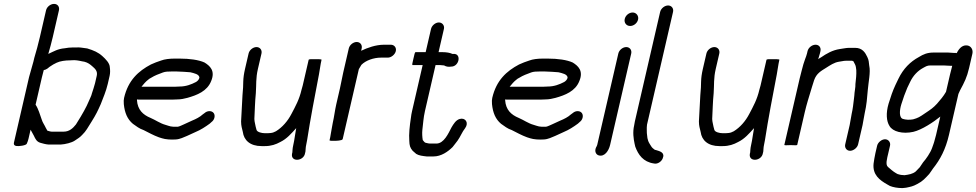

<svg xmlns="http://www.w3.org/2000/svg" viewBox="-20 -736 4999 983"><path d="M450.6 -258C449 -251.3 447 -245.3 444.4 -240C437.6 -226.4 431 -207.7 423.8 -194C410.5 -169.3 410.5 -167 392.9 -138L368.9 -99C353.9 -80 335.2 -62 306.3 -62H244.3C237.5 -62 227.9 -65.9 222.5 -67C220.1 -71 217.5 -75.7 214.7 -81C208.9 -94.4 197.5 -109.6 193.6 -124C184.4 -149 176.6 -179 162.2 -200L194.5 -340C197.9 -352 201.1 -364.3 204 -377C211 -378.3 217.3 -381 222.9 -385L234 -394L252.7 -406C260.3 -410 266.2 -413 270.3 -415C287.4 -423.3 314.8 -427 337.6 -427C344.9 -427 352.3 -427.3 359.8 -428C369.9 -428 377.8 -426.2 386.1 -425L400.4 -422L412 -420C430.4 -415.1 440.6 -407.3 453.8 -395.5C465.7 -384.9 481 -372.5 475.3 -348L466.6 -310C462.9 -294.1 454.9 -272 450.6 -258ZM256.8 -716C238.7 -716 219.9 -701.3 215.7 -683L184.1 -546C175.9 -510.7 165.6 -472.6 155.4 -439L151.2 -421C143.5 -394.6 136 -367.5 128.7 -341L51.4 -6C49.1 4 53.2 9.8 63.8 11.5C76.8 13.5 112.7 9 117 0C121 -8.7 124 -17.3 126 -26L136.6 -72C142.1 -62.3 147.5 -51.4 153.5 -41C161.2 -24.5 167.6 -10.8 186.2 -5C198.5 -1.7 212.2 2.8 228.1 4H291.1C314.5 2.6 347.1 -5.3 362.7 -16C376.2 -25.4 388.5 -31.7 400.4 -45C421.1 -64.7 430 -83.8 449.3 -114C472 -150.3 479.9 -167 495.9 -203C508.1 -234.8 523 -268.7 531.9 -307L541.3 -348C544.7 -362.6 544 -378.9 542.3 -391C542.2 -412.9 519.9 -434.2 504.9 -448C483 -468.1 460.1 -477.8 426.7 -488L412.1 -490C400 -491.8 386.4 -494.1 370.8 -493H352.8C339.3 -493 324 -491.5 311.9 -489C274.3 -485.6 256.6 -473.2 227.2 -460C235.1 -486.7 243.5 -517.7 250.1 -546L281.7 -683C285.9 -701.3 274.9 -716 256.8 -716Z M704.4 -292C711.9 -302.2 728.9 -320.9 737.5 -327C742.6 -331.7 748.1 -335.3 754 -338C771.9 -349.4 793.4 -357.4 814.3 -365C826 -369.6 842.5 -370 857.4 -370H885.4C897.8 -370 944.7 -367.1 954.5 -366C972.3 -361.3 1000.7 -356.6 1001 -338C998.8 -328.3 990.5 -320 983 -316C959.3 -303.5 931.7 -293 899.6 -293C892.2 -292.3 884.7 -292 877.4 -292ZM1052.6 -167C1043.2 -167 1034.8 -163.7 1027.2 -157L1017.6 -150C1004 -137.1 982.4 -126.2 964.5 -119L920.9 -99C911.7 -95.3 900.9 -89.1 890.1 -87H869.1C855.9 -88.2 851.4 -88.7 842.2 -92L826.4 -97C801.1 -103.7 775.1 -122 751.5 -132C710.7 -148.8 684.9 -174.4 681.3 -222C681.6 -223.3 681.6 -225 681.4 -227C683.9 -226.3 686.5 -226 689.2 -226H862.2C870.2 -226 878.9 -226.3 888.4 -227C905.7 -227 924.5 -230.9 939.3 -235C988.4 -248.8 1040.9 -269 1061.1 -321C1083.4 -373.9 1054.6 -399 1027 -416C997.9 -429.4 950.6 -436 900.7 -436H872.7C849.3 -436 822.6 -433.1 804.4 -426C787.9 -420.5 768.1 -413.4 752.7 -406C688.7 -372.3 636 -324.7 615.3 -235C613.3 -226.3 612.8 -215.7 613.9 -203C618.4 -158.4 632 -125.8 660.5 -102C677.8 -90 692.8 -77.4 715.2 -70C741.2 -57.1 765.2 -43.3 793.6 -33L809.5 -28C827 -22.3 854.3 -20.2 880.1 -22C901.5 -23.2 921 -33.5 937.2 -40L980.9 -60C1007.1 -70.8 1031.7 -86.7 1053.8 -103L1062.6 -111C1070.7 -117 1075.8 -124.7 1077.9 -134C1082.2 -152.5 1071.1 -167 1052.6 -167Z M1252.7 -462 1234.4 -383C1228.6 -357.9 1226.1 -338.7 1225.4 -318L1224.5 -288C1224 -277.3 1223 -264.3 1221.5 -249C1218.7 -205 1216.6 -156.7 1214.3 -114C1214.5 -89.9 1218.8 -80.3 1223.1 -61C1228.6 -17.4 1261.1 12 1319.2 12H1336.2C1368.2 12 1392.5 3.5 1415.1 -9C1448.2 -25 1471.5 -52.2 1496.5 -80C1489.9 -45.4 1488.6 -24.3 1481.4 7C1479.2 16.3 1478 24.7 1477.6 32L1476.8 44L1475 52C1468.1 95.1 1535.5 89.9 1541.9 48L1543.8 40C1545.3 28.5 1544.4 20.1 1547.4 7C1549.2 -1 1551 -10 1552.6 -20C1568.9 -126.1 1592.2 -246.9 1613 -355C1617.9 -380.8 1620.4 -404.6 1625.6 -427L1626.3 -430C1627.1 -433.5 1601.1 -433 1594 -433C1572.1 -433.7 1560.9 -432.7 1560.3 -430L1529.8 -298C1528.3 -291.3 1526.3 -284.3 1523.9 -277C1512.3 -226.4 1492.5 -191.5 1472.3 -153C1453 -115.6 1424.9 -83.7 1392.8 -64L1379.4 -58C1373.5 -55.4 1358.5 -54 1351.5 -54H1335.5C1320.4 -54 1296.4 -59.7 1293.4 -71L1289.1 -87C1286.7 -102.7 1283.1 -109.1 1282.3 -127C1284.6 -168.7 1285.3 -214.7 1289.8 -259C1293 -304.3 1289.1 -333.9 1300.4 -383L1318.7 -462C1322.8 -480 1311 -495 1293.3 -495C1275.6 -495 1256.8 -480 1252.7 -462Z M1806.3 -521C1788.6 -521 1769.8 -506 1765.7 -488L1737.3 -365C1731.3 -339.1 1726.6 -310 1720.3 -283L1701.6 -202C1694.6 -171.4 1690.7 -137.3 1683.7 -107C1680.7 -94.2 1675.9 -60.4 1673.5 -50C1673.3 -46 1672.4 -40.7 1670.8 -34L1667.2 -18C1666.4 -14.5 1684 -15 1690 -15C1700.4 -15 1732.6 -15.6 1734.5 -24L1817.2 -382C1820.9 -387.1 1826.4 -398.7 1830.3 -404C1852.3 -426.5 1892.9 -441 1930.8 -441H1965.8C1983.2 -441 2002.5 -456.9 2006.5 -474.5C2010.6 -492.1 1998.5 -507 1981.1 -507H1946.1C1903.9 -507 1861.5 -491.6 1828.9 -476L1831.7 -488C1835.8 -506 1824 -521 1806.3 -521Z M2186.8 -588 2159.3 -469H2107.3C2104.6 -469 2101.1 -458 2096.7 -436C2090.9 -414 2089.4 -403 2092 -403H2144L2089.6 -167C2086.9 -155.7 2085.1 -144.7 2083.9 -134C2077.3 -90.6 2072.8 -49.8 2075.5 -15C2076.3 9.6 2079.6 20.5 2092.7 36C2099.8 42.7 2105.9 48 2111 52C2124.8 60.6 2144 62.6 2165 65H2199C2239.3 65 2273.8 40.1 2297.1 17C2305.4 7.3 2314.6 -6 2322.7 -16C2337.2 -35.9 2346.1 -60.9 2361.5 -80C2381.7 -107.7 2362.5 -135 2333.8 -127C2313.9 -121.5 2301.7 -100.7 2291.2 -83C2275.9 -53.5 2253 -1 2214.2 -1H2181.2C2178.7 -1.7 2175.8 -2 2172.5 -2C2167.4 -3.3 2163 -4.3 2159.2 -5C2154.9 -5 2147.5 -15 2144.4 -19C2141.9 -33.8 2140.6 -53.7 2142.4 -71C2146.5 -102.4 2147.6 -132.4 2155.6 -167L2210 -403H2231C2235.6 -403 2248.3 -401 2253.6 -401C2265.5 -394.2 2275.9 -393 2290.2 -395C2331.7 -395 2344.1 -463.2 2301.2 -460H2296.2C2283.9 -465.9 2264.8 -469 2246.3 -469H2225.3L2252.8 -588C2256.8 -605.4 2244.4 -621 2226.9 -621C2209.3 -621 2190.8 -605.4 2186.8 -588Z M2589.4 -292C2596.9 -302.2 2613.9 -320.9 2622.5 -327C2627.6 -331.7 2633.1 -335.3 2639 -338C2656.9 -349.4 2678.4 -357.4 2699.3 -365C2711 -369.6 2727.5 -370 2742.4 -370H2770.4C2782.8 -370 2829.7 -367.1 2839.5 -366C2857.3 -361.3 2885.7 -356.6 2886 -338C2883.8 -328.3 2875.5 -320 2868 -316C2844.3 -303.5 2816.7 -293 2784.6 -293C2777.2 -292.3 2769.7 -292 2762.4 -292ZM2937.6 -167C2928.2 -167 2919.8 -163.7 2912.2 -157L2902.6 -150C2889 -137.1 2867.4 -126.2 2849.5 -119L2805.9 -99C2796.7 -95.3 2785.9 -89.1 2775.1 -87H2754.1C2740.9 -88.2 2736.4 -88.7 2727.2 -92L2711.4 -97C2686.1 -103.7 2660.1 -122 2636.5 -132C2595.7 -148.8 2569.9 -174.4 2566.3 -222C2566.6 -223.3 2566.6 -225 2566.4 -227C2568.9 -226.3 2571.5 -226 2574.2 -226H2747.2C2755.2 -226 2763.9 -226.3 2773.4 -227C2790.7 -227 2809.5 -230.9 2824.3 -235C2873.4 -248.8 2925.9 -269 2946.1 -321C2968.4 -373.9 2939.6 -399 2912 -416C2882.9 -429.4 2835.6 -436 2785.7 -436H2757.7C2734.3 -436 2707.6 -433.1 2689.4 -426C2672.9 -420.5 2653.1 -413.4 2637.7 -406C2573.7 -372.3 2521 -324.7 2500.3 -235C2498.3 -226.3 2497.8 -215.7 2498.9 -203C2503.4 -158.4 2517 -125.8 2545.5 -102C2562.8 -90 2577.8 -77.4 2600.2 -70C2626.2 -57.1 2650.2 -43.3 2678.6 -33L2694.5 -28C2712 -22.3 2739.3 -20.2 2765.1 -22C2786.5 -23.2 2806 -33.5 2822.2 -40L2865.9 -60C2892.1 -70.8 2916.7 -86.7 2938.8 -103L2947.6 -111C2955.7 -117 2960.8 -124.7 2962.9 -134C2967.2 -152.5 2956.1 -167 2937.6 -167Z M3145.7 -462 3037.6 6C3036.5 10.8 3033.6 14.8 3031.6 19C3022.6 38.6 3031.2 55.5 3045.3 59.5C3075.8 68.3 3097 34.8 3103.6 6L3211.7 -462C3215.8 -480 3204 -495 3186.3 -495C3168.6 -495 3149.8 -480 3145.7 -462ZM3178.5 -639C3174.1 -620 3186.4 -603 3206.2 -603C3224.8 -603 3242.6 -617.5 3246.8 -636C3251.1 -654.7 3237.8 -672 3219.1 -672C3200.6 -672 3182.8 -657.5 3178.5 -639Z M3359.8 -675 3230.3 -114C3228.6 -106.7 3227.4 -100 3226.7 -94C3218.6 -59 3223.5 -26 3229 0L3232.5 15C3247.7 56.1 3272.8 92.9 3327.7 101C3346.2 105.5 3365.3 92.1 3372.3 76.5C3386.8 44.5 3358.5 38.4 3337.6 32C3335.6 32 3333.4 31.3 3331.1 30C3324.1 24.5 3318.7 20.8 3314 13C3310 6.6 3300.4 -7.8 3298.5 -15L3294.7 -29C3293.4 -36.6 3292.1 -47.2 3291.7 -55L3291.4 -71C3291.1 -75.7 3291.1 -80 3291.4 -84L3292.6 -98L3425.8 -675C3430 -693 3418.1 -708 3400.5 -708C3382.8 -708 3364 -693 3359.8 -675Z M3596.7 -462 3578.4 -383C3572.6 -357.9 3570.1 -338.7 3569.4 -318L3568.5 -288C3568 -277.3 3567 -264.3 3565.5 -249C3562.7 -205 3560.6 -156.7 3558.3 -114C3558.5 -89.9 3562.8 -80.3 3567.1 -61C3572.6 -17.4 3605.1 12 3663.2 12H3680.2C3712.2 12 3736.5 3.5 3759.1 -9C3792.2 -25 3815.5 -52.2 3840.5 -80C3833.9 -45.4 3832.6 -24.3 3825.4 7C3823.2 16.3 3822 24.7 3821.6 32L3820.8 44L3819 52C3812.1 95.1 3879.5 89.9 3885.9 48L3887.8 40C3889.3 28.5 3888.4 20.1 3891.4 7C3893.2 -1 3895 -10 3896.6 -20C3912.9 -126.1 3936.2 -246.9 3957 -355C3961.9 -380.8 3964.4 -404.6 3969.6 -427L3970.3 -430C3971.1 -433.5 3945.1 -433 3938 -433C3916.1 -433.7 3904.9 -432.7 3904.3 -430L3873.8 -298C3872.3 -291.3 3870.3 -284.3 3867.9 -277C3856.3 -226.4 3836.5 -191.5 3816.3 -153C3797 -115.6 3768.9 -83.7 3736.8 -64L3723.4 -58C3717.5 -55.4 3702.5 -54 3695.5 -54H3679.5C3664.4 -54 3640.4 -59.7 3637.4 -71L3633.1 -87C3630.7 -102.7 3627.1 -109.1 3626.3 -127C3628.6 -168.7 3629.3 -214.7 3633.8 -259C3637 -304.3 3633.1 -333.9 3644.4 -383L3662.7 -462C3666.8 -480 3655 -495 3637.3 -495C3619.6 -495 3600.8 -480 3596.7 -462Z M4114.4 -474 4111.9 -463C4110.7 -457.7 4109.2 -452.7 4107.4 -448L4102.2 -434C4096.4 -417.8 4090.1 -398.9 4084.8 -376C4080.9 -362 4077.3 -348 4074.1 -334L3995.6 6C3995.2 8 4006.1 8.3 4028.4 7C4050.1 8.3 4061.2 8 4061.6 6L4100.6 -163C4109.4 -201.2 4122.8 -243.3 4132.7 -276C4135 -286.1 4138.9 -294.2 4141 -303C4143.6 -311.7 4146.1 -319.3 4148.3 -326C4160.4 -360.2 4183.3 -372.5 4209.8 -389C4230.1 -401.7 4250.4 -416.1 4275 -420C4286.7 -421 4297.9 -425 4311.1 -425H4343.1C4343.8 -425 4345 -424.3 4346.7 -423C4348.7 -423 4349.6 -422.7 4349.4 -422C4351.8 -418 4354.6 -412.7 4357.7 -406C4362.8 -395.6 4362 -389.2 4364 -377C4365.2 -355.7 4362.5 -330 4359.6 -306C4360.6 -289.3 4354.2 -264.2 4354 -247L4351.9 -229C4349 -204.7 4346.4 -179.1 4340.3 -153C4339.6 -147 4338.6 -141 4337.2 -135C4334.4 -123.1 4332.8 -107.5 4330.2 -96L4307.3 3C4303.3 20.4 4314.6 36 4332.2 36C4349.7 36 4369.3 20.4 4373.3 3L4396.2 -96C4398.8 -107.6 4400.5 -123.2 4403.2 -135C4404.9 -142.3 4406.1 -149.3 4407 -156C4416.8 -198.2 4419.7 -236.5 4422.8 -274C4426.2 -316 4437.9 -366.1 4430.3 -400C4427.7 -418.6 4429 -426.2 4420.5 -444C4410.1 -466.4 4395.1 -491 4358.4 -491H4326.4C4311.6 -491 4294.4 -486.6 4280 -485C4242.1 -479.4 4211.4 -461.5 4183 -442C4177.8 -439.3 4173.1 -436.3 4169 -433C4171.2 -442.6 4175.2 -451.5 4177.9 -463L4180.4 -474C4184.7 -492.3 4173.7 -507 4155.6 -507C4137.5 -507 4118.7 -492.3 4114.4 -474Z M4820.8 -467H4759.8C4727.3 -467 4707.1 -458 4684.5 -444C4640.1 -420.1 4604.3 -383.7 4579.9 -333L4564.5 -301C4550.6 -271.2 4539.8 -239.8 4529.3 -205C4515.2 -156.8 4518 -115.8 4534 -91C4550.5 -62 4601.4 -48.8 4656.1 -61C4699.8 -71.3 4759.6 -111 4794.1 -139L4772.4 -45C4770.2 -35.7 4768 -27.3 4765.6 -20C4762.1 -4.6 4756.2 9.1 4751.9 22C4743.1 46.8 4720.8 78.6 4706.1 95L4693.9 113C4692.6 115.7 4691.1 118 4689.3 120C4682.6 126.5 4675 135.5 4668.2 142C4652.3 154.9 4633.2 157.9 4610.8 161C4607.5 161 4603.6 160.7 4599.1 160C4590.9 160 4580.9 156.5 4575.2 155L4566.4 150C4552.4 142.1 4537.9 128.7 4526.5 119C4511.9 107.5 4521.6 75.4 4527.9 48L4536.7 10C4540.7 -7.2 4528.5 -23 4511.3 -23C4494.2 -23 4474.7 -7.2 4470.7 10L4461.9 48C4457.6 66.9 4455 84.9 4452.5 102C4446.9 159 4483.3 186.1 4522 208L4536.1 216C4552.4 222.7 4575.9 227 4600.6 227L4619.1 225C4642.2 220.1 4653.3 218.7 4676.4 206C4705 191.4 4716.8 176.6 4737.2 155C4744 146.4 4750.1 136 4756.7 127C4793.6 81 4821.5 28.2 4838.4 -45L4886.9 -255L4895 -273C4917.6 -314.8 4930.4 -339.8 4941.6 -388L4958.4 -461C4963.1 -481.3 4951.8 -499.5 4934.1 -503C4911.7 -507 4893 -494 4878.1 -464C4876.3 -464.7 4874.7 -465 4873.4 -465H4864.4C4850.3 -465 4834.9 -468.1 4820.8 -467ZM4849.1 -399H4855.1L4853.7 -393C4850.3 -381 4847 -368.3 4844 -355L4823.4 -266C4810.5 -243.1 4793.2 -223.3 4777.3 -205C4757.1 -183.3 4746.9 -176.7 4716 -156C4688.5 -137 4680.3 -132.1 4654.9 -125C4636 -121.4 4616.9 -122.8 4603.3 -127C4581.8 -132.7 4585.4 -172.7 4594.6 -202C4603.9 -232.2 4613.9 -260.1 4625 -286L4640.4 -318C4655.3 -349 4678.6 -373.3 4705.6 -388C4720 -395.6 4726 -401 4744.6 -401H4809.6C4821.2 -401 4837.4 -399 4849.1 -399Z"/></svg>

Font: HoneyBee
Style: RegIt
Weight: 400
Foundry: Cannot Into Space Fonts
Version: Version 0.89